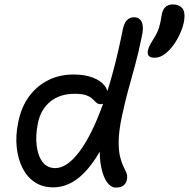

<svg xmlns="http://www.w3.org/2000/svg" viewBox="-20 -838 854 868"><path d="M220 9Q172 9 137 -14.5Q102 -38 81.5 -79Q61 -120 55.5 -172.5Q50 -225 62 -283Q76 -355 112.5 -403.5Q149 -452 201 -477Q253 -502 316 -501Q363 -501 399 -487.5Q435 -474 453.5 -450Q472 -426 465 -395Q463 -382 454.5 -374.5Q446 -367 436 -367Q423 -367 415.5 -374Q408 -381 398.5 -390.5Q389 -400 370.5 -407Q352 -414 318 -414Q250 -414 206.5 -378Q163 -342 151 -279Q140 -224 146 -178Q152 -132 173 -105Q194 -78 230 -78Q282 -78 337.5 -150.5Q393 -223 444 -363Q495 -503 535 -704Q542 -737 555.5 -748.5Q569 -760 585 -760Q612 -760 621.5 -736.5Q631 -713 620 -668Q605 -594 589 -537Q573 -480 558.5 -426.5Q544 -373 530 -307Q517 -243 516.5 -200.5Q516 -158 522.5 -131Q529 -104 537.5 -87Q546 -70 551.5 -56.5Q557 -43 554 -28Q553 -18 547 -9Q541 0 530.5 5Q520 10 504 10Q481 10 464 -14Q447 -38 438 -80Q429 -122 431.5 -175.5Q434 -229 448 -288L498 -297Q457 -190 412.5 -122.5Q368 -55 320.5 -23Q273 9 220 9ZM679 -577Q644 -577 648 -606Q650 -617 654.5 -627.5Q659 -638 674 -662Q692 -690 699 -713.5Q706 -737 710 -764Q713 -790 725.5 -804Q738 -818 761 -818Q789 -818 803.5 -801.5Q818 -785 813 -749Q810 -724 797.5 -694Q785 -664 766.5 -637.5Q748 -611 725.5 -594Q703 -577 679 -577Z"/></svg>

Font: Shantell Sans
Style: Italic
Weight: 400
Italic angle: -11°
Designer: Stephen Nixon, Anya Danilova, Shantell Martin
Foundry: Arrow Type
Version: Version 1.011;[c5ecc13dd]